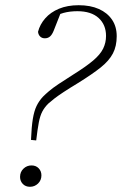

<svg xmlns="http://www.w3.org/2000/svg" viewBox="-20 -707 468 737"><path d="M99 -170Q101 -220 106 -250.5Q111 -281 120.5 -300.5Q130 -320 145 -336Q155 -346 168.5 -357.5Q182 -369 205 -384.5Q228 -400 263 -422Q311 -452 338 -475Q365 -498 376 -520.5Q387 -543 387 -569Q387 -612 358.5 -638Q330 -664 277 -664Q248 -664 224 -657.5Q200 -651 178 -635L216 -665L186 -589Q180 -574 172 -567Q164 -560 152 -560Q141 -560 134 -567Q127 -574 126 -585Q133 -613 153.5 -636.5Q174 -660 206.5 -673.5Q239 -687 282 -687Q327 -687 359.5 -672.5Q392 -658 410 -631.5Q428 -605 428 -568Q428 -530 413.5 -502Q399 -474 366.5 -448Q334 -422 279 -388Q246 -368 224 -353.5Q202 -339 188.5 -328.5Q175 -318 165 -309Q151 -295 142.5 -279Q134 -263 129 -237Q124 -211 119 -168ZM57 -28Q57 -47 70 -59.5Q83 -72 101 -72Q118 -72 128.5 -61Q139 -50 139 -34Q139 -15 126 -2.5Q113 10 95 10Q78 10 67.5 -1Q57 -12 57 -28Z"/></svg>

Font: Source Serif 4 36pt Light
Style: Italic
Weight: 300
Italic angle: -12°
Designer: Frank Grießhammer
Foundry: Adobe Systems Incorporated
Version: Version 4.004;hotconv 1.0.116;makeotfexe 2.5.65601